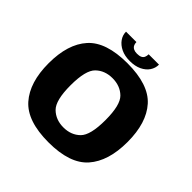

<svg xmlns="http://www.w3.org/2000/svg" viewBox="-185 -873 1037 1037"><g transform="rotate(45 334.0 -354.5)"><path d="M329 4.5Q492 4.5 561 -74Q630 -152.5 630 -298.5Q630 -445 561 -522.2Q492 -599.5 329 -599.5Q166 -599.5 96.8 -522.2Q27.5 -445 27.5 -298.5Q27.5 -152.5 96.8 -74Q166 4.5 329 4.5ZM329 -109.5Q270.5 -109.5 233 -146.2Q195.5 -183 195.5 -298Q195.5 -413 233 -449.2Q270.5 -485.5 329 -485.5Q387.5 -485.5 424.8 -449.2Q462 -413 462 -298Q462 -183 424.8 -146.2Q387.5 -109.5 329 -109.5ZM328.5 -616.5Q368.5 -616.5 396.8 -630Q425 -643.5 439.8 -665.8Q454.5 -688 454.5 -714.5H375.5Q375.5 -701.5 371.2 -691.8Q367 -682 356.5 -677Q346 -672 328.5 -672Q313 -672 302.8 -677Q292.5 -682 287.2 -691.5Q282 -701 282 -714.5H202.5Q202.5 -688 218.2 -665.8Q234 -643.5 262 -630Q290 -616.5 328.5 -616.5Z"/></g></svg>

Font: Anybody Thin
Style: Bold
Weight: 700
Version: Version 1.113;gftools[0.9.25]